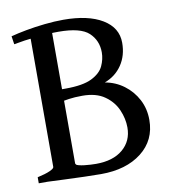

<svg xmlns="http://www.w3.org/2000/svg" viewBox="-72 -673 683 745"><g transform="rotate(-10 269.0 -300.5)"><path d="M487.8 -168Q487.8 -87.9 427 -40.5Q366.2 6.8 267.1 6.8Q239.3 6.8 201.9 5.6Q164.6 4.4 126.2 2.9Q87.9 1.5 57.1 0L170.4 -48.8Q184.6 -41 209.2 -38.3Q233.9 -35.6 254.9 -35.6Q322.3 -35.6 360.6 -68.1Q398.9 -100.6 398.9 -153.8Q398.9 -188.5 383.8 -223.4Q368.7 -258.3 335.4 -281.7Q302.2 -305.2 248 -305.2Q217.3 -305.2 194.1 -301.8Q170.9 -298.3 149.9 -294.4L145 -343.8H189Q257.3 -343.8 292.2 -361.1Q327.1 -378.4 339.4 -404.8Q351.6 -431.2 351.6 -458Q351.6 -504.9 319.1 -535.4Q286.6 -565.9 199.2 -565.9Q162.6 -565.9 112.3 -560.8Q62 -555.7 22.5 -547.9L17.6 -580.1Q43 -586.9 78.4 -593.5Q113.8 -600.1 152.6 -604.2Q191.4 -608.4 226.1 -608.4Q323.7 -608.4 379.9 -574.5Q436 -540.5 436 -481Q436 -430.7 411.1 -393.8Q386.2 -356.9 342.8 -340.8Q384.3 -333.5 417 -309.1Q449.7 -284.7 468.8 -248.3Q487.8 -211.9 487.8 -168ZM22.5 0V-23.9Q54.2 -30.8 71.5 -38.6Q88.9 -46.4 88.9 -52.7V-570.8L174.8 -580.6V-51.8Q174.8 -46.4 190.2 -38.1Q205.6 -29.8 239.7 -22.9V0Z"/></g></svg>

Font: Namdhinggo
Style: Regular
Weight: 400
Designer: Victor Gaultney
Foundry: SIL International
Version: Version 3.001